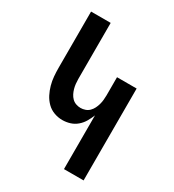

<svg xmlns="http://www.w3.org/2000/svg" viewBox="-178 -838 855 941"><g transform="rotate(30 250.0 -367.5)"><path d="M330 0V-304Q322 -284 311 -265Q300 -246 283 -231.5Q266 -217 245 -210.5Q224 -204 202 -204Q178 -204 155 -212.5Q132 -221 115 -238Q98 -255 87 -276.5Q76 -298 69.5 -321.5Q63 -345 61 -369Q59 -393 59 -417V-735H170V-417Q170 -404 171.5 -390.5Q173 -377 176.5 -364.5Q180 -352 186 -340Q192 -328 201.5 -318.5Q211 -309 224 -304.5Q237 -300 250 -300Q263 -300 276 -304.5Q289 -309 298.5 -318.5Q308 -328 314 -340Q320 -352 323.5 -364.5Q327 -377 328.5 -390.5Q330 -404 330 -417V-520H441V0Z"/></g></svg>

Font: Moesevka
Style: Bold
Weight: 700
Monospace: yes
Designer: Belleve Invis
Foundry: Belleve Invis
Version: Version 32.5.0; ttfautohint (v1.8.4)